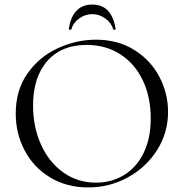

<svg xmlns="http://www.w3.org/2000/svg" viewBox="-20 -810 806 842"><path d="M49 -312Q49 -415 101 -488.5Q153 -562 234.5 -599Q316 -636 401 -636Q496 -636 568 -591.5Q640 -547 678.5 -474Q717 -401 717 -319Q717 -228 669 -152Q621 -76 540.5 -32Q460 12 366 12Q273 12 200.5 -31.5Q128 -75 88.5 -149.5Q49 -224 49 -312ZM641 -291Q641 -385 606 -458Q571 -531 507.5 -572Q444 -613 359 -613Q249 -613 187 -542Q125 -471 125 -347Q125 -253 160 -175.5Q195 -98 258 -53.5Q321 -9 401 -9Q469 -9 523.5 -42Q578 -75 609.5 -138.5Q641 -202 641 -291ZM282 -683Q289 -735 315 -762.5Q341 -790 385 -790Q428 -790 453.5 -763Q479 -736 487 -683Q488 -680 482.5 -679.5Q477 -679 476 -682Q469 -709 442.5 -728.5Q416 -748 385 -748Q353 -748 326.5 -728.5Q300 -709 293 -682Q292 -679 286.5 -679.5Q281 -680 282 -683Z"/></svg>

Font: Cormorant Infant
Style: Regular
Weight: 400
Designer: Christian Thalmann (Catharsis Fonts)
Foundry: Catharsis Fonts
Version: Version 4.000